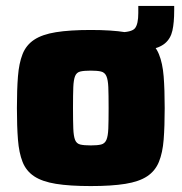

<svg xmlns="http://www.w3.org/2000/svg" viewBox="-20 -619 612 647"><path d="M341 -444V-510H379Q424 -510 435 -524Q446 -538 446 -575V-599H567V-584Q567 -543 561 -516Q555 -489 536 -473Q517 -457 479.5 -450.5Q442 -444 379 -444ZM286 8Q215 8 168.5 0.5Q122 -7 95 -25Q68 -43 56 -73.5Q44 -104 40.5 -148.5Q37 -193 37 -255Q37 -317 40.5 -361.5Q44 -406 56 -436.5Q68 -467 95 -485Q122 -503 168.5 -510.5Q215 -518 286 -518Q356 -518 402.5 -510.5Q449 -503 476 -485Q503 -467 515.5 -436.5Q528 -406 531.5 -361.5Q535 -317 535 -255Q535 -193 531.5 -148.5Q528 -104 515.5 -73.5Q503 -43 476 -25Q449 -7 402.5 0.5Q356 8 286 8ZM286 -129Q308 -129 320.5 -132Q333 -135 338.5 -147.5Q344 -160 345 -186Q346 -212 346 -255Q346 -300 345 -325Q344 -350 338.5 -362.5Q333 -375 320.5 -378Q308 -381 286 -381Q263 -381 250.5 -378Q238 -375 233 -362.5Q228 -350 227 -325Q226 -300 226 -255Q226 -212 227 -186Q228 -160 233 -147.5Q238 -135 250.5 -132Q263 -129 286 -129Z"/></svg>

Font: Saira Thin ExtraBold
Style: Regular
Weight: 800
Version: Version 1.101